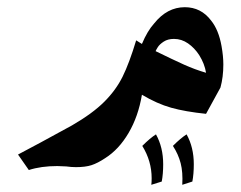

<svg xmlns="http://www.w3.org/2000/svg" viewBox="-20 -353 670 533"><path d="M413 20Q433 56 433 103Q433 130 429 151L400 160Q401 154 401 142Q401 94 375 52Q397 30 413 20ZM498 20Q518 56 518 103Q518 130 514 151L486 160Q488 125 481.5 100Q475 75 460 52Q482 30 498 20ZM374 -90Q364 -30 337 16Q310 62 272 86Q251 100 234 105.5Q217 111 191 111Q178 111 164 109L139 108Q94 108 60 119L30 76L92 43L180 -5Q237 -38 269.5 -70.5Q302 -103 320.5 -140.5Q339 -178 358 -241L374 -231Q389 -267 408 -288Q444 -333 493 -333Q538 -333 566 -296Q587 -270 595 -225Q600 -197 600 -174Q600 -139 592 -110L552 -37Q494 -43 455 -54Q416 -65 374 -90ZM533 -200Q520 -220 502 -232.5Q484 -245 463 -245Q446 -245 434.5 -237.5Q423 -230 418 -222Q413 -214 412 -211Q461 -187 491 -173.5Q521 -160 552 -151Q548 -176 533 -200Z"/></svg>

Font: Mirza
Style: Bold
Weight: 700
Designer: Arabic design by Kourosh Beigpour, Latin design by Eduardo Tunni, engineering by Lasse Fister
Version: Version 1.0010g